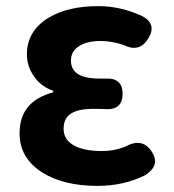

<svg xmlns="http://www.w3.org/2000/svg" viewBox="-20 -594 568 628"><path d="M299 14Q188 14 118 -30Q44 -77 44 -158Q44 -263 154 -292V-297Q113 -311 90 -346Q68 -378 68 -416Q68 -493 139 -536Q202 -574 302 -574Q375 -574 446 -541Q493 -515 466 -470Q437 -420 384 -447Q345 -460 309 -460Q265 -460 238.5 -443Q212 -426 212 -396Q212 -337 305 -337Q315 -337 325 -337Q381 -340 381 -287Q381 -234 325 -237Q312 -238 287 -238Q236 -238 212 -222.5Q188 -207 188 -173Q188 -138 220.5 -119Q253 -100 314 -100Q353 -100 389 -114Q446 -146 477 -97Q505 -53 455 -21Q385 14 299 14Z"/></svg>

Font: GenSenRounded2 TW B
Style: Regular
Weight: 700
Version: Version 2.000;PS 2;hotconv 16.6.51;makeotf.lib2.5.65220 DEVE